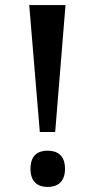

<svg xmlns="http://www.w3.org/2000/svg" viewBox="-20 -734 378 762"><path d="M138 -210H199L240 -714H96ZM169 8C206 8 238 -10 238 -64C238 -119 206 -136 169 -136C132 -136 101 -119 101 -64C101 -10 132 8 169 8Z"/></svg>

Font: Noto Serif Gurmukhi SemiBold
Style: Regular
Weight: 600
Designer: Vaibhav Singh and the Monotype Design Team
Foundry: Monotype Imaging Inc.
Version: Version 2.004